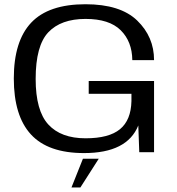

<svg xmlns="http://www.w3.org/2000/svg" viewBox="-20 -700 814 883"><path d="M366.5 4Q201 4 122.2 -81.8Q43.5 -167.5 43.5 -339Q43.5 -511 123.5 -595.8Q203.5 -680.5 373 -680.5Q533.5 -680.5 611 -605.5Q688.5 -530.5 688.5 -423.5H588.5Q587.5 -509 535 -561Q482.5 -613 373.5 -613Q260.5 -613 202.2 -551.5Q144 -490 144 -337Q144 -191 202.2 -127.5Q260.5 -64 373.5 -64Q481 -64 531.8 -105.8Q582.5 -147.5 584.5 -235V-268.5H388V-327.5H688.5V0H620.5L616 -123Q565 4 366.5 4ZM308.7 162.1 361.4 29.9H434.2L349.7 162.1Z"/></svg>

Font: Anybody ExtraExpanded
Style: Regular
Weight: 400
Width: 8
Designer: Tyler Finck
Foundry: Etcetera Type Company
Version: Version 1.010; ttfautohint (v1.8.3) -l 8 -r 50 -G 200 -x 14 